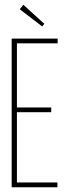

<svg xmlns="http://www.w3.org/2000/svg" viewBox="-20 -786 290 806"><path d="M29 0V-624H222V-604H51V-335H195V-315H51V-20H221V0ZM157 -675 63 -747 78 -766 166 -686Z"/></svg>

Font: Inconsolata UltraCondensed ExtraLight
Style: Regular
Weight: 200
Width: 1
Monospace: yes
Designer: Raph Levien, Cyreal, Brenton Simpson
Foundry: Raph Levien, Cyreal, Google
Version: Version 3.100; ttfautohint (v1.8.4.7-5d5b)